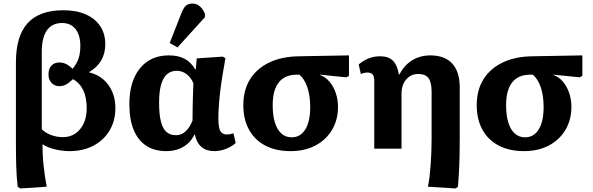

<svg xmlns="http://www.w3.org/2000/svg" viewBox="-20 -840 3350 1085"><path d="M95 225 80 216Q77 190 75 162.5Q73 135 72 105.5Q71 76 70.5 45Q70 14 70 -19V-488Q70 -636 136 -709Q202 -782 339 -782Q412 -782 465 -758.5Q518 -735 546.5 -692Q575 -649 575 -590Q575 -538 552 -498.5Q529 -459 484 -433V-431Q530 -420 563 -392Q596 -364 614 -322.5Q632 -281 632 -229Q632 -158 599.5 -103Q567 -48 508.5 -17Q450 14 374 14Q332 14 289.5 3.5Q247 -7 222 -24H220Q220 3 221.5 34Q223 65 226.5 97Q230 129 234.5 159.5Q239 190 244 215ZM336 -65Q376 -65 406 -85.5Q436 -106 453 -142.5Q470 -179 470 -227Q470 -288 451 -329Q432 -370 393 -393Q368 -370 351.5 -361.5Q335 -353 316 -353Q289 -353 271.5 -371.5Q254 -390 254 -419Q254 -451 270.5 -469Q287 -487 316 -487Q335 -487 353 -478.5Q371 -470 390 -451Q414 -480 424 -510Q434 -540 434 -580Q434 -641 407 -675.5Q380 -710 331 -710Q274 -710 245 -668.5Q216 -627 216 -546V-110Q236 -89 268.5 -77Q301 -65 336 -65Z M920 14Q852 14 805.5 -17Q759 -48 735 -107Q711 -166 711 -251Q711 -380 770.5 -453.5Q830 -527 934 -527Q988 -527 1024 -507.5Q1060 -488 1084 -447H1086L1092 -510L1239 -520L1254 -511Q1244 -458 1236.5 -410Q1229 -362 1224 -319.5Q1219 -277 1216.5 -240Q1214 -203 1214 -171Q1214 -138 1218.5 -118Q1223 -98 1234 -89Q1245 -80 1262 -80Q1270 -80 1279 -81.5Q1288 -83 1299 -87L1312 -32Q1289 -11 1256 1.5Q1223 14 1191 14Q1146 14 1118.5 -9.5Q1091 -33 1081 -80H1079Q1064 -49 1041 -28.5Q1018 -8 987.5 3Q957 14 920 14ZM975 -76Q1004 -76 1027.5 -96.5Q1051 -117 1068 -159Q1068 -186 1068.5 -213.5Q1069 -241 1069.5 -268.5Q1070 -296 1071 -321.5Q1072 -347 1073 -369Q1060 -401 1035 -420.5Q1010 -440 979 -440Q945 -440 923 -420Q901 -400 890 -360.5Q879 -321 879 -260Q879 -195 889 -154.5Q899 -114 920 -95Q941 -76 975 -76ZM983 -572 939 -597 1005 -765Q1017 -796 1031 -808Q1045 -820 1067 -820Q1090 -820 1108 -805.5Q1126 -791 1138 -762V-743Z M1622 14Q1539 14 1479 -17.5Q1419 -49 1387 -107.5Q1355 -166 1355 -245Q1355 -331 1393 -392Q1431 -453 1502 -487Q1573 -521 1672 -522L1952 -527V-411L1937 -403L1789 -418V-416Q1820 -405 1842.5 -378Q1865 -351 1877.5 -314.5Q1890 -278 1890 -236Q1890 -162 1856 -105.5Q1822 -49 1762 -17.5Q1702 14 1622 14ZM1628 -64Q1678 -64 1705.5 -109Q1733 -154 1733 -235Q1733 -299 1717 -346.5Q1701 -394 1672 -418H1657Q1590 -418 1555.5 -374.5Q1521 -331 1521 -246Q1521 -188 1533.5 -147.5Q1546 -107 1570 -85.5Q1594 -64 1628 -64Z M2553 225 2398 215Q2404 187 2407.5 156.5Q2411 126 2413.5 92.5Q2416 59 2417.5 22.5Q2419 -14 2419 -54V-320Q2419 -375 2401.5 -398.5Q2384 -422 2343 -422Q2316 -422 2294.5 -408Q2273 -394 2261 -369Q2249 -344 2249 -310V0H2095V-383Q2095 -408 2086 -419Q2077 -430 2057 -430Q2038 -430 2019 -422L2007 -476Q2035 -499 2064.5 -510.5Q2094 -522 2128 -522Q2175 -522 2200 -497.5Q2225 -473 2234 -419H2237Q2255 -454 2281 -478Q2307 -502 2340 -514.5Q2373 -527 2411 -527Q2493 -527 2535.5 -481Q2578 -435 2578 -345V-63Q2578 -11 2577 39.5Q2576 90 2573.5 134.5Q2571 179 2568 216Z M2941 14Q2858 14 2798 -17.5Q2738 -49 2706 -107.5Q2674 -166 2674 -245Q2674 -331 2712 -392Q2750 -453 2821 -487Q2892 -521 2991 -522L3271 -527V-411L3256 -403L3108 -418V-416Q3139 -405 3161.5 -378Q3184 -351 3196.5 -314.5Q3209 -278 3209 -236Q3209 -162 3175 -105.5Q3141 -49 3081 -17.5Q3021 14 2941 14ZM2947 -64Q2997 -64 3024.5 -109Q3052 -154 3052 -235Q3052 -299 3036 -346.5Q3020 -394 2991 -418H2976Q2909 -418 2874.5 -374.5Q2840 -331 2840 -246Q2840 -188 2852.5 -147.5Q2865 -107 2889 -85.5Q2913 -64 2947 -64Z"/></svg>

Font: Literata 18pt
Style: Bold
Weight: 700
Designer: Latin by Veronika Burian and Jose Scaglione. Greek by Irene Vlachou. Cyrillic by Vera Evstafieva.
Foundry: TypeTogether
Version: Version 3.103;gftools[0.9.29]